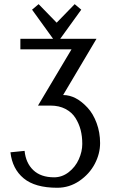

<svg xmlns="http://www.w3.org/2000/svg" viewBox="-20 -885 543 915"><path d="M221.2 -381.8H161.1L320.8 -649.9H77.1V-700.2H232.9L132.8 -838.9L164.1 -865.2L250 -776.9L335.9 -865.2L367.2 -838.9L267.1 -700.2H439.9L280.8 -432.1Q341.8 -432.1 397.5 -371.6Q423.8 -343.3 440.4 -298.6Q457 -253.9 457 -203.1Q457 -152.3 431.6 -104Q406.2 -55.7 358.4 -22.9Q310.5 9.8 252.9 9.8Q147 9.8 92.8 -35.2Q38.6 -80.1 29.8 -159.2L97.2 -166Q103 -107.9 138.9 -74Q174.8 -40 237.8 -40Q275.9 -40 307.4 -64.5Q338.9 -88.9 355.5 -125.7Q372.1 -162.6 372.1 -199Q372.1 -235.4 364.3 -265.6Q356.4 -295.9 339.6 -322.8Q322.8 -349.6 292.2 -365.7Q261.7 -381.8 221.2 -381.8Z"/></svg>

Font: Pfennig
Style: Medium
Weight: 500
Version: Version 20120410 ; ttfautohint (v0.8)